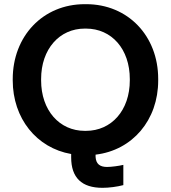

<svg xmlns="http://www.w3.org/2000/svg" viewBox="-20 -732 819 920"><path d="M571 58C551 63 513 68 493 68C458 68 440 53 438 20V9C615 -12 738 -157 738 -346V-354C738 -560 593 -712 393 -712H386C185 -712 41 -558 41 -353V-347C41 -165 155 -23 321 6V22C321 120 372 168 471 168C502 168 541 163 571 155ZM177 -347V-353C177 -497 265 -595 386 -595H392C515 -595 602 -497 602 -353V-347C602 -203 514 -105 392 -105H386C265 -105 177 -203 177 -347Z"/></svg>

Font: Fixel Display SemiBold
Style: Regular
Weight: 600
Designer: AlfaBravo + MacPaw
Foundry: Kyrylo Tkachov, Marchela Mozhyna, Serhii Makarenko, Maria Weinstein, Zakhar Kryvoshyya
Version: Version 1.211